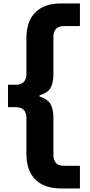

<svg xmlns="http://www.w3.org/2000/svg" viewBox="-20 -872 520 1105"><path d="M440 212.6H332Q234.8 212.6 183.4 161.2Q132 109.8 132 13V-193Q132 -255.4 69.6 -255.4H26V-384.2H69.6Q132 -384.2 132 -446.6V-652.6Q132 -749.4 183.4 -800.8Q234.8 -852.2 332 -852.2H440V-722H349.8Q287.4 -722 287.4 -659.6V-447.4Q287.4 -395.2 271.4 -366.7Q255.4 -338.2 207.4 -323V-316.6Q255.4 -301.4 271.4 -272.1Q287.4 -242.8 287.4 -192.2V20Q287.4 82.4 349.8 82.4H440Z"/></svg>

Font: Be Vietnam Pro Variable Thin
Style: Regular
Weight: 100
Designer: Lam Bao, Tony Le, Vietanh Nguyen
Foundry: Yellow Type Foundry
Version: Version 1.002